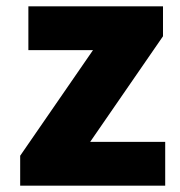

<svg xmlns="http://www.w3.org/2000/svg" viewBox="-20 -589 572 609"><path d="M44 0H504V-139H266L497 -474V-569H70V-430H275L44 -95Z"/></svg>

Font: Noto Sans T Chinese Black
Style: Bold
Weight: 900
Designer: Ryoko NISHIZUKA (kana & ideographs); Paul D. Hunt (Latin, Greek & Cyrillic); Wenlong ZHANG (bopomofo); Sandoll Communica
Foundry: Adobe Systems Incorporated
Version: Version 1.000;PS 1;hotconv 1.0.78;makeotf.lib2.5.61930